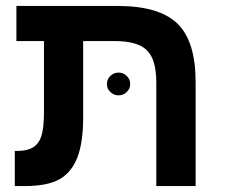

<svg xmlns="http://www.w3.org/2000/svg" viewBox="-20 -626 758 646"><path d="M127.9 -487.8H35.2V-606H375Q515.6 -606 576.9 -546.6Q638.2 -487.3 638.2 -350.1V0H505.9V-348.1Q505.9 -426.3 474.1 -457Q442.4 -487.8 367.2 -487.8H259.8V-231.9Q259.8 -147 240.5 -96.7Q221.2 -46.4 180.7 -23.2Q140.1 0 63 0H29.8V-118.2H38.1Q72.3 -118.2 91.8 -130.6Q111.3 -143.1 119.6 -169.4Q127.9 -195.8 127.9 -249ZM339.8 -342.8Q339.8 -359.9 351.6 -370.8Q363.3 -381.8 378.9 -381.8Q394.5 -381.8 406.2 -370.8Q418 -359.9 418 -342.8Q418 -327.1 406.2 -316.2Q394.5 -305.2 378.9 -305.2Q363.3 -305.2 351.6 -316.2Q339.8 -327.1 339.8 -342.8Z"/></svg>

Font: Liberation Sans
Style: Bold
Weight: 700
Designer: Steve Matteson
Foundry: Ascender Corporation
Version: Version 2.1.5